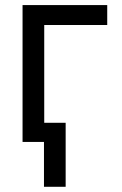

<svg xmlns="http://www.w3.org/2000/svg" viewBox="-20 -550 473 744"><path d="M395.5 -453.1H151.4V-74.2H234.4V173.8H150.4V0H67.4V-530.3H395.5Z"/></svg>

Font: Pretendard GOV
Style: Regular
Weight: 400
Designer: Base glyphs from Inter by Rasmus Andersson; Hangeul glyphs from Noto Sans CJK(Source Han Sans) by Jang Soo-young and Kan
Foundry: Kil Hyung-jin
Version: Version 1.309